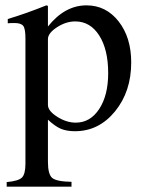

<svg xmlns="http://www.w3.org/2000/svg" viewBox="-20 -480 540 717"><path d="M159 -458V-381Q222 -460 303 -460Q376 -460 423 -400Q470 -340 470 -247Q470 -138 409.5 -64Q349 10 260 10Q229 10 207.5 1Q186 -8 159 -33V124Q159 171 175 184.5Q191 198 247 199V217H5V200Q49 196 62 183Q75 170 75 131V-337Q75 -372 67 -383Q59 -394 34 -394Q18 -394 9 -393V-409Q79 -430 153 -460ZM159 -334V-88Q159 -66 193.5 -44Q228 -22 263 -22Q317 -22 350.5 -73Q384 -124 384 -207Q384 -295 350.5 -347.5Q317 -400 261 -400Q226 -400 192.5 -378Q159 -356 159 -334Z"/></svg>

Font: STIX
Style: Regular
Weight: 400
Designer: MicroPress Inc., with final additions and corrections provided by Coen Hoffman, Elsevier (retired)
Version: Version 1.1.1